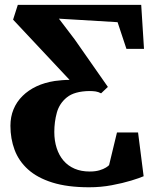

<svg xmlns="http://www.w3.org/2000/svg" viewBox="-20 -763 630 792"><path d="M347.5 9.5Q258.5 9.5 196.2 -10Q134 -29.5 95.8 -64Q57.5 -98.5 40.2 -144.8Q23 -191 23 -244Q23 -281 35.8 -312Q48.5 -343 72.8 -367Q97 -391 130.5 -406.8Q164 -422.5 206 -429Q220.5 -431 235.8 -432.2Q251 -433.5 267 -433.5L34 -682L53.5 -743H562.5L574 -561.5H501.5L465 -671.5L223 -686L288 -600.5L425 -404.5L397 -378Q386 -384 374.5 -385.8Q363 -387.5 348.5 -387.5Q287 -386.5 256 -361.5Q225 -336.5 214.5 -298.5Q204 -260.5 204 -218.5Q204 -182.5 213.8 -152.2Q223.5 -122 242.2 -100.2Q261 -78.5 288 -67Q315 -55.5 350 -55.5Q373.5 -55.5 390.2 -60.5Q407 -65.5 417.2 -72Q427.5 -78.5 430 -82L462.5 -216.5H549.5L572.5 -36Q556.5 -29 521.5 -18.2Q486.5 -7.5 441.2 1Q396 9.5 347.5 9.5Z"/></svg>

Font: Merriweather 24pt ExtraBold
Style: Regular
Weight: 800
Version: Version 2.100